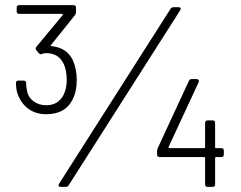

<svg xmlns="http://www.w3.org/2000/svg" viewBox="-20 -728 937 748"><path d="M48 -364Q43 -379 42 -404Q42 -414 52 -414H72Q82 -414 82 -404Q82 -387 85 -376Q89 -350 110 -334Q131 -318 160 -318Q206 -318 227 -357Q240 -383 240 -416Q240 -457 226 -483Q206 -521 160 -521Q150 -521 144 -518Q142 -517 138 -517Q134 -517 131 -521L122 -532Q116 -538 122 -546L224 -669Q225 -670 224.5 -672Q224 -674 222 -674H55Q45 -674 45 -684V-698Q45 -708 55 -708H266Q276 -708 276 -698V-681Q276 -673 272 -669L179 -553Q174 -550 182 -548Q240 -542 263 -495Q279 -460 279 -416Q279 -372 264 -343Q236 -283 160 -283Q119 -283 90 -304.5Q61 -326 48 -364ZM210 -12 644 -693Q648 -700 656 -700H676Q682 -700 683.5 -696.5Q685 -693 682 -688L248 -7Q244 0 236 0H216Q210 0 208.5 -3.5Q207 -7 210 -12ZM779 -10V-112Q779 -116 775 -116H602Q592 -116 592 -126V-140Q592 -145 595 -152L716 -413Q719 -420 727 -420H746Q751 -420 753.5 -416.5Q756 -413 754 -408L637 -156Q636 -154 637 -152.5Q638 -151 640 -151H775Q779 -151 779 -155V-249Q779 -259 789 -259H808Q818 -259 818 -249V-155Q818 -151 822 -151H842Q852 -151 852 -141V-126Q852 -116 842 -116H822Q818 -116 818 -112V-10Q818 0 808 0H789Q779 0 779 -10Z"/></svg>

Font: Barlow GEO Light
Style: Regular
Weight: 300
Designer: Jeremy Tribby
Foundry: Tribby Type
Version: Version 1.408